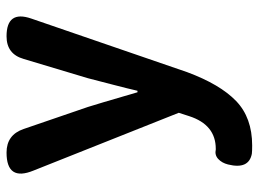

<svg xmlns="http://www.w3.org/2000/svg" viewBox="-126 -474 824 613"><g transform="rotate(-90 286.5 -168.0)"><path d="M533.2 -480.5Q474.6 -310.5 362.3 16.6Q323.2 122.1 270 173.3Q216.8 224.6 127.9 224.6Q109.4 224.6 101.6 223.6Q50.8 213.9 67.4 147.5Q72.3 127.9 85 116.2Q97.7 104.5 115.2 108.4H117.2Q194.3 108.4 221.7 23.4L232.4 -9.8L47.9 -473.6Q12.7 -559.6 105.5 -559.6Q162.1 -559.6 180.7 -504.9L251 -299.8Q257.8 -279.3 297.9 -141.6H302.7Q308.6 -168 322.3 -220.7Q335.9 -273.4 342.8 -299.8L404.3 -504.9Q419.9 -559.6 476.6 -559.6Q560.5 -559.6 533.2 -480.5Z"/></g></svg>

Font: GenSenMaruGothic TW TTF Bold
Style: Regular
Weight: 700
Version: Version 1.301